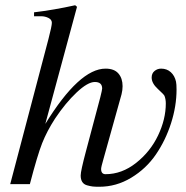

<svg xmlns="http://www.w3.org/2000/svg" viewBox="-20 -703 712 733"><path d="M444 -343 375 -96Q366 -65 366 -58Q366 -38 383 -38Q445 -38 499.5 -81Q554 -124 583.5 -186Q613 -248 613 -308Q613 -324 608 -337Q606 -342 582.5 -363.5Q559 -385 559 -407Q559 -423 570 -432Q581 -441 595 -441Q617 -441 632 -427.5Q647 -414 652 -391Q654 -382 654 -361Q654 -298 633 -232.5Q612 -167 575 -113Q538 -59 481 -24.5Q424 10 359 10Q343 10 334 9Q325 8 312.5 4.5Q300 1 294 -8.5Q288 -18 288 -33Q288 -50 308 -125L363 -332Q370 -360 370 -365Q370 -390 342 -390Q315 -390 272.5 -350Q230 -310 190 -250Q159 -202 141 -156.5Q123 -111 94 0H19L165 -554Q178 -604 178 -616Q178 -628 165 -634.5Q152 -641 137 -641H110V-656Q186 -665 267 -683L274 -677L153 -230Q283 -441 383 -441Q416 -441 432 -422.5Q448 -404 448 -374Q448 -359 444 -343Z"/></svg>

Font: STIX MathJax Latin
Style: Italic
Weight: 400
Italic angle: -16.33°
Designer: MicroPress Inc., with final additions and corrections provided by Coen Hoffman, Elsevier (retired)
Version: Version 1.1.1